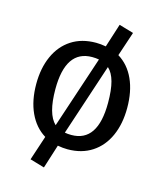

<svg xmlns="http://www.w3.org/2000/svg" viewBox="-116 -743 817 959"><g transform="rotate(15 292.0 -263.0)"><path d="M527 -264Q527 -182 499 -119.5Q471 -57 418 -22.5Q365 12 292 12Q268 12 241 7L202 130L127 108L169 -19Q115 -52 86 -115Q57 -178 57 -263Q57 -345 85 -407.5Q113 -470 166 -504.5Q219 -539 293 -539Q317 -539 344 -534L383 -656L458 -634L416 -508Q470 -475 498.5 -412.5Q527 -350 527 -264ZM156 -263Q156 -134 204 -89L328 -462Q311 -465 293 -465Q156 -465 156 -263ZM428 -264Q428 -331 416.5 -373Q405 -415 381 -437L258 -65Q273 -62 292 -62Q428 -62 428 -264Z"/></g></svg>

Font: FiraGOUPP
Style: Medium
Weight: 400
Designer: bBox Type
Foundry: bBox Type GmbH
Version: Version 1.001